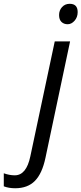

<svg xmlns="http://www.w3.org/2000/svg" viewBox="-146 -754 430 1014"><path d="M222.2 -733.9Q264.2 -733.9 264.2 -689.9Q264.2 -663.1 247.8 -644.5Q231.4 -626 211.4 -626Q191.4 -626 178.7 -638.2Q166 -650.4 166 -674.8Q166 -699.2 181.6 -716.6Q197.3 -733.9 222.2 -733.9ZM-65.9 240.2Q-99.6 240.2 -126 230V161.1Q-96.2 171.9 -67.9 171.9Q-6.8 171.9 14.2 71.8L143.1 -535.2H224.1L94.2 79.1Q76.7 162.6 38.3 201.4Q0 240.2 -65.9 240.2Z"/></svg>

Font: OpenSans-Italic
Style: Italic
Weight: 400
Italic angle: -12°
Foundry: Ascender Corporation
Version: Version 1.10